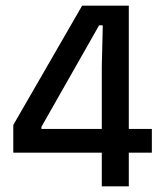

<svg xmlns="http://www.w3.org/2000/svg" viewBox="-20 -659 572 679"><path d="M340 0V-424L343.5 -569.5H330.5L126.5 -210.5V-166.5L88 -203H517V-119H27V-217L270.5 -639H435.5V0Z"/></svg>

Font: Anek Bangla Medium
Style: Regular
Weight: 500
Designer: Sulekha Rajkumar (Bangla), Yesha Goshar (Latin)
Foundry: Ek Type
Version: Version 1.003